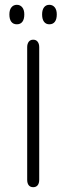

<svg xmlns="http://www.w3.org/2000/svg" viewBox="-20 -770 276 798"><path d="M93 -23Q93 -8 99.5 0Q106 8 118 8Q130 8 136.5 0Q143 -8 143 -23V-574Q143 -588 136.5 -596.5Q130 -605 118 -605Q106 -605 99.5 -596.5Q93 -588 93 -574ZM50 -750Q36 -750 27.5 -739.5Q19 -729 19 -710Q19 -690 27 -679.5Q35 -669 50 -669Q65 -669 73 -679.5Q81 -690 81 -710Q81 -729 72.5 -739.5Q64 -750 50 -750ZM185 -750Q171 -750 163 -739.5Q155 -729 155 -710Q155 -690 163 -679.5Q171 -669 185 -669Q200 -669 208 -679.5Q216 -690 216 -710Q216 -729 207.5 -739.5Q199 -750 185 -750Z"/></svg>

Font: Beiruti Light
Style: Regular
Weight: 300
Designer: Arlette Boutros
Foundry: Boutros
Version: Version 1.41